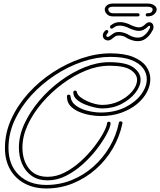

<svg xmlns="http://www.w3.org/2000/svg" viewBox="-20 -1038 907 1087"><path d="M242 29Q173 29 120 1Q67 -27 37.5 -78.5Q8 -130 8 -201Q8 -285 44 -364Q80 -443 141 -510.5Q202 -578 279.5 -628.5Q357 -679 441 -707.5Q525 -736 605 -736Q684 -736 734 -715.5Q784 -695 807.5 -662Q831 -629 831 -590Q831 -553 811.5 -516Q792 -479 755 -448.5Q718 -418 666 -399.5Q614 -381 550 -381Q526 -381 494 -386Q462 -391 431 -403.5Q400 -416 379.5 -437Q359 -458 359 -491V-492Q359 -502 369 -502Q379 -502 379 -493Q383 -459 411.5 -439Q440 -419 478.5 -410Q517 -401 550 -401Q629 -401 687.5 -430Q746 -459 778.5 -502.5Q811 -546 811 -590Q811 -624 789.5 -652.5Q768 -681 723 -698.5Q678 -716 605 -716Q527 -716 446 -688.5Q365 -661 290 -611.5Q215 -562 156 -497Q97 -432 62.5 -356.5Q28 -281 28 -201Q28 -104 86.5 -47.5Q145 9 242 9Q318 9 386 -18.5Q454 -46 508.5 -94.5Q563 -143 600.5 -206.5Q638 -270 653 -343Q654 -351 663 -351Q668 -351 671.5 -347.5Q675 -344 673 -339Q657 -263 618 -196.5Q579 -130 521.5 -79.5Q464 -29 393 0Q322 29 242 29ZM250 -17Q196 -17 160 -42Q124 -67 105.5 -109.5Q87 -152 87 -203Q87 -270 118.5 -338Q150 -406 203 -468.5Q256 -531 322.5 -580Q389 -629 460 -657.5Q531 -686 598 -686Q694 -686 735 -656.5Q776 -627 776 -587Q776 -550 746.5 -512.5Q717 -475 668 -449.5Q619 -424 558 -424Q542 -424 515 -430Q488 -436 460.5 -447Q433 -458 414 -475Q395 -492 395 -514V-516Q395 -525 405 -525Q414 -525 415 -517Q418 -502 434 -489Q450 -476 473 -465.5Q496 -455 519 -449.5Q542 -444 558 -444Q611 -444 656 -466Q701 -488 728.5 -521Q756 -554 756 -586Q756 -618 720 -642Q684 -666 598 -666Q534 -666 466 -638.5Q398 -611 334 -563.5Q270 -516 218.5 -456Q167 -396 137 -331Q107 -266 107 -203Q107 -131 143.5 -84Q180 -37 250 -37Q299 -37 346.5 -61.5Q394 -86 436 -124Q478 -162 511 -204.5Q544 -247 564 -283.5Q584 -320 586 -340Q588 -349 596 -349Q600 -349 603.5 -346Q607 -343 606 -338Q604 -316 583 -277Q562 -238 528 -193.5Q494 -149 449 -108.5Q404 -68 353.5 -42.5Q303 -17 250 -17ZM760 -805Q742 -805 725 -811Q708 -817 698 -823Q679 -837 654 -837Q640 -837 632.5 -832Q625 -827 615 -819Q604 -809 591 -809Q579 -809 570.5 -817Q562 -825 562 -837Q562 -851 575 -864Q579 -868 584 -868Q593 -868 593 -859Q593 -854 589 -850Q582 -843 582 -837Q582 -829 590 -829Q596 -829 603 -835Q611 -841 622.5 -849Q634 -857 654 -857Q669 -857 685 -851.5Q701 -846 710 -840Q719 -834 733 -829.5Q747 -825 760 -825Q780 -825 794.5 -836Q809 -847 817.5 -860Q826 -873 828 -878Q830 -884 830 -886Q830 -892 826 -892Q822 -892 818 -888Q793 -863 767 -863Q754 -863 738 -868Q722 -873 712 -878Q701 -884 686 -888.5Q671 -893 659 -893Q646 -893 638 -890Q630 -887 620 -879Q616 -876 612 -876Q603 -876 603 -886Q603 -893 608 -895Q630 -913 659 -913Q675 -913 693 -907.5Q711 -902 721 -896Q731 -891 744.5 -887Q758 -883 767 -883Q785 -883 804 -902Q814 -912 826 -912Q836 -912 842.5 -904.5Q849 -897 849 -885Q849 -878 846 -870Q844 -865 833.5 -849Q823 -833 804.5 -819Q786 -805 760 -805ZM621 -945Q597 -945 585 -958Q573 -971 573 -984Q573 -997 585 -1007.5Q597 -1018 621 -1018H815Q839 -1018 853 -1008Q867 -998 867 -984Q867 -970 853 -957.5Q839 -945 815 -945Q805 -945 805 -954Q805 -963 815 -963Q844 -963 844 -985Q844 -992 836 -996Q828 -1000 815 -1000H621Q593 -1000 593 -984Q593 -977 600 -970Q607 -963 621 -963H760Q770 -963 770 -954Q770 -945 760 -945Z"/></svg>

Font: Neonderthaw
Style: Regular
Weight: 400
Designer: Robert E. Leuschke
Foundry: Robert E. Leuschke
Version: Version 1.010; ttfautohint (v1.8.3)